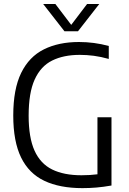

<svg xmlns="http://www.w3.org/2000/svg" viewBox="-20 -966 664 992"><path d="M406 6Q288.5 6 209 -31.8Q129.5 -69.5 89 -152.2Q48.5 -235 48.5 -369Q48.5 -506 89.5 -589.5Q130.5 -673 206.8 -711Q283 -749 388 -749Q466.5 -749 542 -728.5V-661.5Q501 -673 464.5 -677.8Q428 -682.5 392 -682.5Q308.5 -682.5 249.5 -653.2Q190.5 -624 159.2 -555.2Q128 -486.5 128 -368.5Q128 -255 158.5 -187.5Q189 -120 249.8 -90.2Q310.5 -60.5 401 -60.5Q445.5 -60.5 483.5 -65.5V-360H556V-7.5Q513.5 0 477.8 3Q442 6 406 6ZM313 -804.5 203 -945.5H266L348 -837.5L430 -945.5H493L383 -804.5Z"/></svg>

Font: Encode Sans Semi Condensed
Style: Regular
Weight: 400
Width: 4
Designer: Multiple Designers
Foundry: Impallari Type
Version: Version 3.000; ttfautohint (v1.8.3) -l 8 -r 50 -G 200 -x 14 